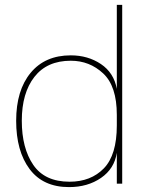

<svg xmlns="http://www.w3.org/2000/svg" viewBox="-20 -750 590 784"><path d="M479 -730V0H457V-126Q447 -61 392.5 -23.5Q338 14 262 14Q156 14 101 -59.5Q46 -133 46 -257Q46 -381 105 -452.5Q164 -524 269 -524Q339 -524 392 -488.5Q445 -453 457 -387V-730ZM69 -257Q69 -145 116 -76.5Q163 -8 264 -8Q351 -8 404 -62.5Q457 -117 457 -238V-281Q457 -398 401.5 -450Q346 -502 269 -502Q172 -502 120.5 -436Q69 -370 69 -257Z"/></svg>

Font: Nacelle Thin
Style: Regular
Weight: 100
Designer: Sora Sagano
Foundry: Sora Sagano
Version: Version 1.000;FEAKit 1.0